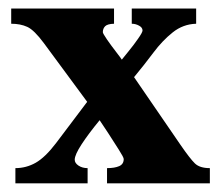

<svg xmlns="http://www.w3.org/2000/svg" viewBox="-20 -424 510 444"><path d="M465.3 0H227.5V-35.2Q245.1 -35.2 255.6 -39.8Q266.1 -44.4 266.1 -56.2Q266.1 -60.1 254.6 -78.1Q243.2 -96.2 230 -116.5Q216.8 -136.7 210.4 -146Q184.6 -114.7 168.7 -90.3Q152.8 -65.9 152.8 -54.7Q152.8 -46.9 161.6 -41Q170.4 -35.2 182.6 -35.2V0H15.6V-35.2Q40.5 -35.2 62.5 -47.6Q84.5 -60.1 109.4 -92.8L181.6 -188.5L81.5 -324.2Q59.1 -354.5 43.2 -361.8Q27.3 -369.1 5.9 -369.1V-404.3H243.7V-369.1Q228.5 -368.7 223.1 -363.3Q217.8 -357.9 217.8 -349.6Q217.8 -346.7 227.5 -332.5Q237.3 -318.4 248.3 -304.2Q259.3 -290 261.7 -286.1Q265.6 -291 277.3 -305.4Q289.1 -319.8 299.3 -334.5Q309.6 -349.1 309.6 -353.5Q309.6 -360.4 301.5 -364.7Q293.5 -369.1 284.7 -369.1V-404.3H433.6V-369.1Q403.3 -368.2 379.4 -349.1Q355.5 -330.1 334.5 -302Q313.5 -273.9 290 -245.6L397.5 -88.9Q419.4 -57.1 430.7 -46.1Q441.9 -35.2 465.3 -35.2Z"/></svg>

Font: Scheherazade New
Style: Bold
Weight: 700
Designer: SIL International
Foundry: SIL International
Version: Version 4.000